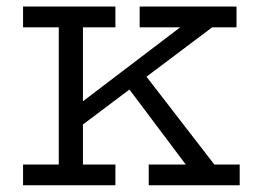

<svg xmlns="http://www.w3.org/2000/svg" viewBox="-20 -552 762 572"><path d="M208.8 -167.4 186.2 -219.2 516.8 -470.6H396.1V-532.5H684.6V-470.6H612.1ZM48.7 0V-61.9H155.1V-470.6H48.7V-532.5H323.8V-470.6H227.1V-61.9H323.8V0ZM423.1 0V-61.9H533.4L358.3 -295L404.8 -338.5L618.5 -61.9H694.1V0Z"/></svg>

Font: Hepta Slab ExtraLight
Style: Regular
Weight: 200
Designer: Michael LaGattuta
Foundry: Michael LaGattuta
Version: Version 1.100